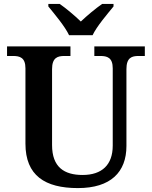

<svg xmlns="http://www.w3.org/2000/svg" viewBox="-20 -951 776 981"><path d="M333 -771H453C474 -816 529 -880 560 -918V-931H502C470 -909 423 -870 393 -841C363 -870 317 -909 285 -931H227V-918C258 -880 312 -816 333 -771ZM378 10C546 10 626 -72 626 -205V-598C626 -657 654 -665 688 -665H720V-714H462V-665H493C527 -665 556 -657 556 -602V-207C556 -109 501 -57 402 -57C309 -57 246 -96 246 -210V-598C246 -657 275 -665 309 -665H340V-714H16V-665H47C81 -665 110 -657 110 -602V-217C110 -54 210 10 378 10Z"/></svg>

Font: Noto Serif SemiBold
Style: Regular
Weight: 600
Designer: Monotype Design Team
Foundry: Monotype Imaging Inc.
Version: Version 2.013